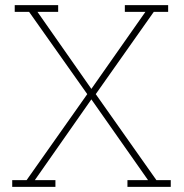

<svg xmlns="http://www.w3.org/2000/svg" viewBox="-20 -731 719 751"><path d="M27.8 0V-26.4H84L321.3 -362.8L93.8 -684.6H37.6V-710.9H207.5V-684.6H126.5L337.4 -383.3L548.8 -684.6H468.3V-710.9H637.7V-684.6H581.5L354.5 -362.8L591.8 -26.4H647.9V0H478.5V-26.4H559.1L337.4 -342.3L116.2 -26.4H196.8V0Z"/></svg>

Font: Roboto Slab LO Thin
Style: Regular
Weight: 250
Designer: Google
Version: Version 2.00;September 28, 2018;FontCreator 11.5.0.2427 64-b